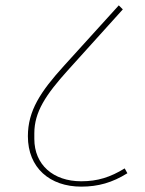

<svg xmlns="http://www.w3.org/2000/svg" viewBox="-20 -702 539 716"><path d="M283 -6C346 -6 399 -21 455 -56L445 -74C391 -41 344 -26 283 -26C178 -26 108 -88 108 -184V-205C108 -284 150 -348 234 -441L438 -667L423 -682L218 -456C131 -360 84 -289 84 -194C84 -76 166 -6 283 -6Z"/></svg>

Font: IBM Plex Devanagari Thin
Style: Regular
Weight: 100
Designer: Mike Abbink, Paul van der Laan, Pieter van Rosmalen, Erin McLaughlin
Foundry: Bold Monday
Version: Version 1.0